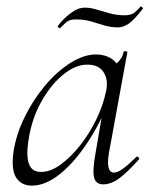

<svg xmlns="http://www.w3.org/2000/svg" viewBox="-20 -570 472 603"><path d="M80 13Q48 13 31.5 -11Q15 -35 22 -91Q30 -146 56.5 -200.5Q83 -255 120.5 -300Q158 -345 200.5 -372Q243 -399 282 -399Q300 -399 317 -392.5Q334 -386 346 -371Q358 -356 360 -332L322 -357Q333 -359 349 -373.5Q365 -388 368 -407Q370 -410 375.5 -409Q381 -408 380 -406L322 -89Q312 -28 338 -28Q350 -28 368 -41.5Q386 -55 408 -77Q411 -80 415 -76Q419 -72 416 -69Q383 -32 356.5 -11.5Q330 9 304 9Q281 9 275.5 -12.5Q270 -34 280 -89L304 -229L320 -246Q289 -172 248.5 -113Q208 -54 164.5 -20.5Q121 13 80 13ZM109 -30Q138 -30 169.5 -52.5Q201 -75 230.5 -112Q260 -149 282 -194Q304 -239 313 -283Q321 -318 305.5 -343Q290 -368 251 -367Q215 -366 176.5 -334Q138 -302 108.5 -248.5Q79 -195 69 -127Q62 -80 71 -55Q80 -30 109 -30ZM169 -482Q167 -481 163.5 -483.5Q160 -486 162 -489Q170 -500 183.5 -513Q197 -526 213 -536Q229 -546 246 -546Q264 -546 283.5 -540Q303 -534 325 -528Q347 -522 372 -522Q392 -522 402.5 -530.5Q413 -539 421 -549Q423 -551 426.5 -547.5Q430 -544 428 -542Q401 -507 384 -495.5Q367 -484 350 -484Q327 -484 306.5 -490.5Q286 -497 265 -503Q244 -509 218 -509Q198 -509 188.5 -500.5Q179 -492 169 -482Z"/></svg>

Font: Cormorant Garamond Light
Style: Italic
Weight: 300
Italic angle: -10°
Designer: Christian Thalmann (Catharsis Fonts)
Foundry: Catharsis Fonts
Version: Version 4.001